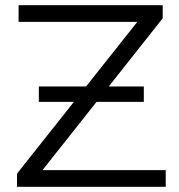

<svg xmlns="http://www.w3.org/2000/svg" viewBox="-20 -720 691 740"><path d="M45.5 0V-50.7L531.3 -663.6L539.1 -635.7H51.6V-700H607V-649.3L121.7 -36.4L113.4 -64.3H618.7V0ZM129.7 -327.4V-386.7H534.3V-327.4Z"/></svg>

Font: Montserrat Alternates Thin
Style: Regular
Weight: 100
Designer: Julieta Ulanovsky
Foundry: Julieta Ulanovsky
Version: Version 9.000